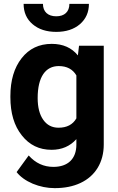

<svg xmlns="http://www.w3.org/2000/svg" viewBox="-20 -765 611 993"><path d="M338.9 -745.1C338.9 -704.1 313.5 -680.7 271 -680.7C228 -680.7 202.1 -704.1 202.1 -745.1H102.1C102.1 -701.2 117.7 -666 148.9 -639.6C179.7 -613.3 220.7 -600.1 271 -600.1C321.3 -600.1 362.3 -613.3 393.6 -640.1C424.3 -667 439.9 -701.7 439.9 -745.1ZM33.7 -262.2C33.7 -180.2 53.2 -114.3 92.8 -64.9C131.8 -15.1 183.1 9.8 246.6 9.8C299.8 9.8 342.3 -8.8 375 -45.4V-17.1C375 56.6 331.1 98.1 256.3 98.1C206.1 98.1 163.6 78.6 128.4 39.1L65.9 125C85 149.4 112.8 169.4 149.4 185.1C186 200.2 224.1 208 262.7 208C314 208 358.4 199.2 396.5 181.2C472.7 145.5 516.6 74.7 516.6 -17.6V-528.3H388.7L382.8 -478.5C350.6 -518.1 305.7 -538.1 247.6 -538.1C182.1 -538.1 130.4 -513.2 91.8 -463.9C53.2 -414.6 33.7 -349.1 33.7 -268.1ZM174.8 -257.8C174.8 -367.7 215.8 -423.3 283.7 -423.3C325.7 -423.3 356 -407.2 375 -375V-152.8C356.4 -120.6 325.7 -104.5 282.7 -104.5C249 -104.5 222.7 -118.2 203.6 -145.5C184.6 -172.4 174.8 -210 174.8 -257.8Z"/></svg>

Font: Roboto
Style: Bold
Weight: 700
Designer: Google
Version: Version 2.137; 2017